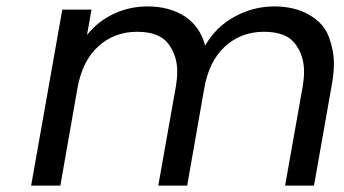

<svg xmlns="http://www.w3.org/2000/svg" viewBox="-20 -578 1070 598"><path d="M834 -558Q898 -558 943.5 -531.5Q989 -505 1004.5 -462.5Q1020 -420 1020 -380Q1020 -353 1015 -323L958 0H868L923 -310Q927 -334 927 -355Q927 -405 899 -442Q871 -479 802 -479Q731 -479 681 -433.5Q631 -388 616 -302L563 0H473L528 -310Q532 -334 532 -355Q532 -405 504 -442Q476 -479 407 -479Q336 -479 286 -433.5Q236 -388 221 -302L168 0H77L174 -548H265L251 -469Q285 -512 334.5 -535Q384 -558 439 -558Q508 -558 555.5 -527Q603 -496 619 -436Q652 -494 710.5 -526Q769 -558 834 -558Z"/></svg>

Font: Fz Poppins
Style: Italic
Weight: 400
Italic angle: -10°
Designer: Ninad Kale (Devanagari), Jonny Pinhorn (Latin)
Foundry: Indian Type Foundry
Version: Vit hóa bi Vntype.Com & FontZin.Com